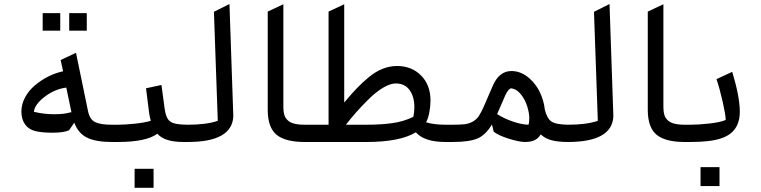

<svg xmlns="http://www.w3.org/2000/svg" viewBox="-20 -687 3683 929"><path d="M314.9 -538.6V-623.5H399.9V-538.6ZM186.5 -538.6V-623.5H271.5V-538.6ZM144 -146Q191.9 -134.3 242.2 -134.3Q292.5 -134.3 320.8 -143.6H325.7L300.8 -263.2Q244.1 -255.9 195.8 -218.5Q147.5 -181.2 144 -146ZM149.4 -274.4Q210 -325.2 285.2 -342.3L273.4 -396.5L347.7 -431.6L405.8 -149.9Q414.1 -108.9 440.2 -96.2Q466.3 -83.5 521 -83.5V0Q444.3 0 401.6 -20.8Q358.9 -41.5 339.4 -93.3L314 -56.6Q287.6 -44.9 234.6 -44.9Q181.6 -44.9 149.9 -53Q118.2 -61 100.8 -85.9Q83.5 -110.8 83.5 -147Q83.5 -183.1 101.8 -216.6Q120.1 -250 149.4 -274.4Z M631.3 129.9H723.1V221.7H631.3ZM519.5 -83.5H550.3Q585 -83.5 633.1 -88.6Q681.2 -93.8 709.5 -102.5Q702.6 -128.4 701.2 -143.6L686.5 -259.8L761.2 -275.9L777.3 -156.7Q783.7 -112.3 805.2 -97.9Q826.7 -83.5 888.7 -83.5V0H865.7Q776.4 0 741.2 -40Q688 0 550.3 0H519.5Q503.9 0 491.5 -12.7Q479 -25.4 479 -41.5Q479 -57.6 491.5 -70.6Q503.9 -83.5 519.5 -83.5Z M888.7 -83.5Q980 -83.5 1033.7 -102.5L1015.1 -629.9L1090.3 -667.5L1108.9 -124Q1103 0 888.7 0Q873 0 860.1 -12.7Q847.2 -25.4 847.2 -41.5Q848.1 -57.6 860.6 -70.6Q873 -83.5 888.7 -83.5Z M1453.6 -83.5V0Q1361.8 0 1319.1 -34.2Q1276.4 -68.4 1275.4 -152.3V-630.9L1351.1 -666.5V-164.1Q1351.6 -144 1356 -130.1Q1360.4 -116.2 1371.6 -105.5Q1393.1 -83.5 1453.6 -83.5Z M1753.9 -83.5Q1823.2 -83.5 1877.7 -91.1Q1932.1 -98.6 1980 -121.6Q1984.9 -144 1984.9 -168.9Q1984.9 -218.8 1961.9 -251Q1939 -283.2 1895 -283.2Q1868.2 -283.2 1833.5 -262.5Q1798.8 -241.7 1764.2 -207.5Q1701.2 -145.5 1653.8 -83.5ZM1453.1 -83.5H1569.8V-630.9L1645.5 -666.5V-190.9Q1679.2 -231.4 1706.1 -259.5Q1732.9 -287.6 1765.6 -314.5Q1830.6 -367.7 1901.1 -367.7Q1971.7 -367.7 2017.3 -321.8Q2063 -275.9 2063 -200.2Q2063 -172.9 2057.4 -143.3Q2051.8 -113.8 2041.5 -95.2Q2079.6 -83.5 2135.7 -83.5H2170.4V0H2135.7Q2032.7 0 1992.2 -46.9Q1915 0 1752.9 0H1453.1Q1437.5 0 1424.6 -12.7Q1411.6 -25.4 1411.6 -41.5Q1412.6 -57.6 1425 -70.6Q1437.5 -83.5 1453.1 -83.5Z M2537.1 -83.5Q2541 -94.2 2541 -116.2Q2541 -138.2 2531.7 -169.9Q2522.5 -201.7 2502.2 -228.3Q2481.9 -254.9 2456.1 -259.3H2453.6Q2440.9 -259.3 2425.3 -226.6L2385.3 -134.8Q2419.4 -113.3 2462.2 -98.6Q2504.9 -84 2537.1 -83.5ZM2169.4 -83.5Q2207.5 -83.5 2228.3 -85.9Q2249 -88.4 2267.1 -98.4Q2285.2 -108.4 2296.4 -125Q2307.6 -141.6 2321.3 -172.4L2365.2 -273.9Q2396 -343.3 2454.6 -343.3Q2502 -343.3 2542.5 -307.1Q2574.2 -278.8 2592.8 -239.5Q2611.3 -200.2 2616.2 -156.7Q2626.5 -114.3 2647.7 -99.4Q2668.9 -84.5 2728 -83.5V0Q2683.1 0 2651.1 -7.8Q2619.1 -15.6 2596.2 -36.6Q2584 -16.6 2565.7 -8.3Q2547.4 0 2518.1 0Q2488.8 -1 2440.2 -16.4Q2391.6 -31.7 2368.7 -49.8L2360.4 -85Q2329.1 -32.7 2289.1 -16.4Q2249 0 2169.4 0Q2153.3 -1 2141.1 -13.2Q2128.9 -25.4 2128.9 -41.5Q2128.9 -57.6 2141.4 -70.6Q2153.8 -83.5 2169.4 -83.5Z M2727.5 -83.5Q2818.8 -83.5 2872.6 -102.5L2854 -629.9L2929.2 -667.5L2947.8 -124Q2941.9 0 2727.5 0Q2711.9 0 2699 -12.7Q2686 -25.4 2686 -41.5Q2687 -57.6 2699.5 -70.6Q2711.9 -83.5 2727.5 -83.5Z M3292.5 -83.5V0Q3200.7 0 3158 -34.2Q3115.2 -68.4 3114.3 -152.3V-630.9L3189.9 -666.5V-164.1Q3190.4 -144 3194.8 -130.1Q3199.2 -116.2 3210.4 -105.5Q3231.9 -83.5 3292.5 -83.5Z M3291 -83.5H3321.8Q3360.8 -83.5 3412.8 -89.4Q3464.8 -95.2 3491.2 -106.4V-108.9Q3491.2 -129.4 3477.1 -192.9Q3462.9 -256.3 3446.8 -304.2L3522.9 -339.4Q3559.6 -218.3 3559.6 -146.5Q3559.6 -78.1 3517.1 -43Q3479.5 -11.7 3401.4 -3.9Q3367.2 0 3321.8 0H3291Q3275.4 0 3262.9 -12.7Q3250.5 -25.4 3250.5 -41.5Q3250.5 -57.6 3262.9 -70.6Q3275.4 -83.5 3291 -83.5ZM3369.6 121.6H3461.4V213.4H3369.6Z"/></svg>

Font: Shahab
Style: Regular
Weight: 400
Designer: Mohammad Saleh Souzanchi
Foundry: http://font-store.ir
Version: Version:0.0.2;RFB:1.2.5;Building:2016-11-27 11:18:45.721916